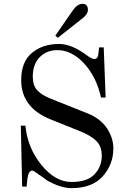

<svg xmlns="http://www.w3.org/2000/svg" viewBox="-20 -958 660 996"><path d="M408 -938Q436 -938 436 -907Q436 -884 408 -863L280 -762L267 -773L359 -906Q382 -938 408 -938ZM88 -306H112Q122 -193 194 -103.5Q266 -14 351 -14Q433 -14 470.5 -54Q508 -94 508 -150Q508 -199 479.5 -227Q451 -255 396 -277L244 -338Q90 -399 90 -542Q90 -638 146 -684Q202 -730 286 -730Q352 -730 432 -670Q456 -652 470 -652Q487 -652 490 -676L494 -712H518L528 -452H504Q480 -560 416 -629Q352 -698 278 -698Q222 -698 186 -661.5Q150 -625 150 -560Q150 -515 173 -490Q196 -465 241 -447L434 -370Q501 -343 534.5 -293Q568 -243 568 -188Q568 -105 513 -43.5Q458 18 351 18Q314 18 273 1.5Q232 -15 212.5 -30.5Q193 -46 182 -52Q178 -55 169.5 -61Q161 -67 156 -70Q151 -73 147 -73Q128 -73 122 -30L118 10H95Z"/></svg>

Font: Old Standard TT
Style: Regular
Weight: 400
Designer: Alexey Kryukov <alexios@thessalonica.org.ru>
Version: Version 1.0